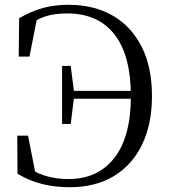

<svg xmlns="http://www.w3.org/2000/svg" viewBox="-20 -765 710 801"><path d="M53 -40 52 -199H97L131 -26L86 -40L81 -76Q125 -45 169.5 -31.5Q214 -18 265 -18Q388 -18 457 -106Q526 -194 526 -364Q526 -534 457.5 -621.5Q389 -709 260 -709Q206 -709 167.5 -696Q129 -683 86 -652L88 -687L137 -702L103 -529H58L60 -689Q110 -718 158.5 -731.5Q207 -745 266 -745Q372 -745 450 -700Q528 -655 571 -570Q614 -485 614 -364Q614 -247 572.5 -161.5Q531 -76 454.5 -30Q378 16 270 16Q209 16 156.5 3Q104 -10 53 -40ZM239 -248V-490H275L289 -381V-360L275 -248ZM268 -353V-386H556V-353Z"/></svg>

Font: Noto Serif JP
Style: Regular
Weight: 400
Designer: Ryoko NISHIZUKA  (kana & ideographs); Frank Grießhammer (Latin, Greek & Cyrillic); Wenlong ZHANG  (bopomofo); Sandoll Co
Foundry: Adobe
Version: Version 2.003-H1;hotconv 1.1.1;makeotfexe 2.6.0